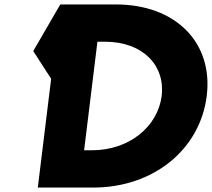

<svg xmlns="http://www.w3.org/2000/svg" viewBox="-20 -845 955 865"><path d="M251.6 -825 129.8 -615 210.4 -490 150.3 0H400C671.7 0 881.8 -172 911.4 -413C940.9 -653 772 -825 501.3 -825ZM358.9 -168 418.9 -657H454C623.4 -657 725.3 -550 708.3 -412C690.2 -274 562.2 -168 394 -168Z"/></svg>

Font: Hussar
Style: BdSuprExtOblOne
Weight: 700
Foundry: Cannot Into Space Fonts
Version: Version 2.00